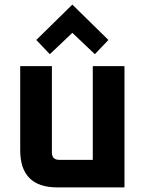

<svg xmlns="http://www.w3.org/2000/svg" viewBox="-20 -816 634 836"><path d="M68 -162V-528H206V-152Q206 -120 238 -120H384V-528H522V0H230Q68 0 68 -162ZM138 -642 295 -796 452 -642 393 -580 295 -673 197 -580Z"/></svg>

Font: Oxanium ExtraLight
Style: Bold
Weight: 700
Version: Version 2.000